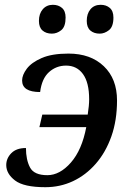

<svg xmlns="http://www.w3.org/2000/svg" viewBox="-20 -769 547 799"><path d="M169 10Q79 10 42.5 -18Q6 -46 6 -82Q6 -110 27 -131.5Q48 -153 88 -153Q88 -104 105 -72Q122 -40 177 -40Q229 -40 275 -92.5Q321 -145 339 -240H144L156 -292H345Q351 -330 351 -356Q351 -425 325.5 -460.5Q300 -496 255 -496Q214 -496 184 -469Q154 -442 147 -386Q72 -386 72 -434Q72 -457 91.5 -483Q111 -509 153.5 -527.5Q196 -546 265 -546Q357 -546 412 -493.5Q467 -441 467 -351Q467 -268 443.5 -201.5Q420 -135 378.5 -87.5Q337 -40 283.5 -15Q230 10 169 10ZM395 -629Q371 -629 356 -642Q341 -655 341 -682Q341 -712 356.5 -730.5Q372 -749 399 -749Q422 -749 437 -736Q452 -723 452 -696Q452 -658 433.5 -643.5Q415 -629 395 -629ZM196 -629Q172 -629 157 -642Q142 -655 142 -682Q142 -712 158 -730.5Q174 -749 200 -749Q223 -749 238 -736Q253 -723 253 -696Q253 -658 235 -643.5Q217 -629 196 -629Z"/></svg>

Font: Noto Serif Medium
Style: Italic
Weight: 500
Italic angle: -12°
Designer: Monotype Design Team
Foundry: Monotype Imaging Inc.
Version: Version 2.014; ttfautohint (v1.8.4.7-5d5b)